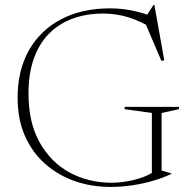

<svg xmlns="http://www.w3.org/2000/svg" viewBox="-20 -728 758 758"><path d="M618 -55 656.5 -43.5V-41.5Q625.5 -26.5 586 -14.8Q546.5 -3 503 3.5Q459.5 10 416.5 10Q341 10 274.8 -13.2Q208.5 -36.5 157.8 -81.5Q107 -126.5 78.2 -192Q49.5 -257.5 49.5 -342.5Q49.5 -450 94 -529Q138.5 -608 220.5 -651.5Q302.5 -695 414 -695Q457.5 -695 499.5 -686.8Q541.5 -678.5 587 -661.5L558.5 -666L586 -708.5H589.5L628.5 -490L617 -488L546.5 -653L589.5 -612Q533.5 -645.5 486 -660Q438.5 -674.5 387 -674.5Q320 -674.5 265.5 -654Q211 -633.5 172.2 -593.8Q133.5 -554 113 -495Q92.5 -436 92.5 -358.5Q92.5 -244 136.5 -165.8Q180.5 -87.5 254.5 -47.2Q328.5 -7 418.5 -6.5Q450 -6.5 484 -12.5Q518 -18.5 547.5 -29.8Q577 -41 594.5 -56.5L579.5 -31V-282L472 -297V-306H686.5V-297L618 -282Z"/></svg>

Font: Newsreader 36pt ExtraLight
Style: Regular
Weight: 250
Designer: Hugues Gentile
Foundry: Production Type
Version: Version 1.003